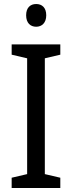

<svg xmlns="http://www.w3.org/2000/svg" viewBox="-20 -935 358 955"><path d="M160 -915C131 -915 110 -897 110 -859C110 -821 131 -802 160 -802C188 -802 210 -821 210 -859C210 -897 189 -915 160 -915ZM280 0V-51L203 -69V-645L280 -663V-714H38V-663L115 -645V-69L38 -51V0Z"/></svg>

Font: Noto Sans Arabic UI SmCn
Style: Regular
Weight: 400
Width: 4
Designer: Monotype Design Team, Nadine Chahine and Nizar Qandah
Foundry: Monotype Imaging Inc.
Version: Version 2.010